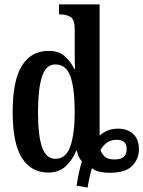

<svg xmlns="http://www.w3.org/2000/svg" viewBox="-20 -780 656 879"><path d="M331 70Q335 39 341.5 10Q348 -19 355 -41Q337 -61 332 -90H329Q311 -46 280 -18Q249 10 201 10Q123 10 80.5 -56.5Q38 -123 38 -267Q38 -412 80.5 -479.5Q123 -547 202 -547Q248 -547 275 -524Q302 -501 320 -464H324Q323 -471 322.5 -491Q322 -511 322 -533.5Q322 -556 322 -572V-647Q322 -691 302.5 -702.5Q283 -714 257 -714H250V-760H436V-159Q452 -174 473 -182.5Q494 -191 520 -191Q563 -191 589.5 -167Q616 -143 616 -95Q616 -53 585.5 -21Q555 11 483 11Q426 11 401 -10Q396 5 390.5 29.5Q385 54 381 79ZM234 -53Q282 -53 302 -110Q322 -167 322 -268Q322 -372 303 -428.5Q284 -485 233 -485Q190 -485 172 -428.5Q154 -372 154 -267Q154 -159 172.5 -106Q191 -53 234 -53ZM505 -50Q560 -50 560 -97Q560 -140 515 -140Q489 -140 470.5 -127.5Q452 -115 440 -93Q447 -74 460.5 -62Q474 -50 505 -50Z"/></svg>

Font: Noto Serif ExtraCondensed SemiBold
Style: Regular
Weight: 600
Width: 2
Designer: Monotype Design Team
Foundry: Monotype Imaging Inc.
Version: Version 2.015; ttfautohint (v1.8.4.7-5d5b)